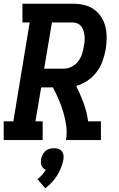

<svg xmlns="http://www.w3.org/2000/svg" viewBox="-24 -755 644 1035"><path d="M-4 0V-101H48L136 -634H97V-735H367Q398 -735 427.5 -728.5Q457 -722 481 -705.5Q505 -689 521 -664.5Q537 -640 544 -611.5Q551 -583 551 -552Q551 -521 546 -490Q540 -458 529 -426.5Q518 -395 497.5 -367.5Q477 -340 448 -320.5Q419 -301 387 -292Q409 -247 426.5 -199.5Q444 -152 451 -101H520V0H332Q338 -39 333 -76.5Q328 -114 317.5 -149.5Q307 -185 292.5 -218.5Q278 -252 261 -284H198L167 -101H206V0ZM214 -385H320Q342 -385 362.5 -395.5Q383 -406 397 -424Q411 -442 418 -463.5Q425 -485 428 -506Q431 -520 432 -534.5Q433 -549 431.5 -562.5Q430 -576 426.5 -589Q423 -602 414.5 -612.5Q406 -623 393.5 -628.5Q381 -634 367 -634H256ZM220 260 178 211Q191 201 202.5 188Q214 175 223 160Q215 157 209 151.5Q203 146 200 138.5Q197 131 196.5 122Q196 113 197 104Q199 92 205 80Q211 68 220.5 59.5Q230 51 242.5 47.5Q255 44 267 44Q280 44 291 47.5Q302 51 309 59.5Q316 68 318 80Q320 92 318 104Q314 126 305.5 148Q297 170 284.5 190Q272 210 255.5 228Q239 246 220 260Z"/></svg>

Font: Iosevka Curly Slab Extended
Style: Bold Italic
Weight: 700
Width: 7
Italic angle: -9°
Monospace: yes
Designer: Belleve Invis
Foundry: Belleve Invis
Version: Version 11.0.0; ttfautohint (v1.8.3)